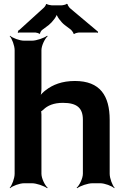

<svg xmlns="http://www.w3.org/2000/svg" viewBox="-20 -964 649 1010"><path d="M311 -423C386 -423 416 -395 416 -334V-50C416 -26 398 11 383 24L386 26C402 14 442 0 466 0H507C531 0 568 14 581 26L583 24C571 11 557 -26 557 -50V-333C557 -460 507 -538 374 -538C306 -538 257 -518 221 -490C207 -480 192 -464 187 -455L191 -453C195 -463 198 -481 198 -496V-700C198 -724 216 -761 231 -774L228 -776C212 -764 172 -750 148 -750H107C83 -750 46 -764 33 -776L31 -774C43 -761 57 -724 57 -700V-50C57 -26 43 11 31 24L33 26C46 14 83 0 107 0H148C172 0 212 14 228 26L231 24C216 11 198 -26 198 -50V-361C198 -365 197 -380 195 -381L193 -377C195 -376 206 -385 208 -387C230 -409 263 -423 311 -423ZM491 -801 347 -922C343 -926 334 -939 336 -942L331 -944C329 -940 310 -936 304 -936H252C246 -936 228 -940 226 -943L222 -942C223 -939 214 -926 210 -923L79 -804C78 -803 76 -803 75 -803L74 -800C74 -799 76 -798 76 -797C76 -795 74 -793 73 -792L75 -790C76 -791 78 -793 80 -793H166C171 -793 185 -789 187 -786L191 -787C189 -790 197 -803 201 -806L236 -832C255 -847 281 -880 281 -896H276C276 -880 302 -846 321 -832L354 -807C358 -803 368 -790 366 -787L371 -785C372 -789 391 -793 397 -793H490C491 -793 492 -791 493 -790L496 -793C495 -794 493 -795 493 -796C493 -797 494 -797 495 -798L493 -801Z"/></svg>

Font: Asimov
Style: EdgeWide
Weight: 500
Designer: Google
Version: Version 2.000980: 2014